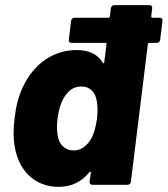

<svg xmlns="http://www.w3.org/2000/svg" viewBox="-20 -720 653 748"><path d="M603 -651H574C571 -651 569 -653 569 -656L573 -688C574 -695 570 -700 563 -700H425C419 -700 413 -695 412 -688L408 -656C408 -653 406 -651 403 -651H270C263 -651 258 -646 257 -639L248 -565C247 -558 251 -553 258 -553H391C394 -553 396 -551 395 -548L386 -477C386 -473 383 -472 380 -476C362 -506 331 -525 279 -525C182 -525 111 -466 72 -387C52 -347 42 -305 37 -261C32 -221 31 -182 38 -145C55 -50 120 8 208 8C261 8 300 -14 328 -49C331 -53 334 -51 334 -47L329 -12C328 -5 333 0 340 0H477C484 0 489 -5 490 -12L556 -548C557 -551 559 -553 562 -553H591C598 -553 603 -558 604 -565L613 -639C614 -646 610 -651 603 -651ZM331 -173C315 -149 294 -134 267 -134C239 -134 220 -149 210 -172C202 -194 200 -224 204 -258C209 -294 218 -325 234 -347C249 -370 270 -383 297 -383C323 -383 341 -370 351 -348C360 -326 362 -295 358 -258C353 -224 345 -194 331 -173Z"/></svg>

Font: Barlow ExtraBold
Style: Italic
Weight: 800
Italic angle: -7°
Designer: Jeremy Tribby
Foundry: Tribby Type
Version: Version 1.422;hotconv 1.0.109;makeotfexe 2.5.65596